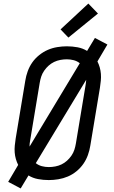

<svg xmlns="http://www.w3.org/2000/svg" viewBox="-20 -1003 640 1078"><path d="M96 55 26 18 82 -77Q74 -93 69 -110.5Q64 -128 62.5 -147Q61 -166 63 -185.5Q65 -205 68 -225L122 -550Q126 -576 135.5 -602.5Q145 -629 161 -652Q177 -675 200 -693.5Q223 -712 248.5 -723Q274 -734 301.5 -738.5Q329 -743 355 -743Q386 -743 415.5 -737.5Q445 -732 469 -717L513 -790L583 -753L527 -658Q535 -642 540 -624.5Q545 -607 546.5 -588Q548 -569 546 -549.5Q544 -530 541 -510L487 -185Q483 -159 473.5 -132.5Q464 -106 448 -83Q432 -60 409.5 -41.5Q387 -23 361 -12Q335 -1 307.5 3.5Q280 8 254 8Q223 8 193.5 2.5Q164 -3 140 -18ZM146 -180 428 -648Q413 -660 394 -665Q375 -670 355 -670Q337 -670 318.5 -666.5Q300 -663 283.5 -655Q267 -647 253 -634.5Q239 -622 228 -606Q217 -590 211.5 -573Q206 -556 203 -538L149 -213Q147 -204 146.5 -196Q146 -188 146 -180ZM254 -65Q272 -65 290.5 -68.5Q309 -72 325.5 -80Q342 -88 356 -100.5Q370 -113 381 -129Q392 -145 397.5 -162Q403 -179 406 -197L460 -522Q462 -531 462.5 -539Q463 -547 464 -555L181 -87Q196 -75 215 -70Q234 -65 254 -65ZM364 -792 320 -838 476 -983 530 -927Z"/></svg>

Font: Iosevka Etoile
Style: Italic
Weight: 400
Italic angle: -9°
Designer: Belleve Invis
Foundry: Belleve Invis
Version: Version 22.1.2; ttfautohint (v1.8.4)